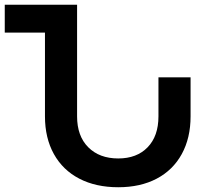

<svg xmlns="http://www.w3.org/2000/svg" viewBox="-35 -777 883 807"><path d="M766 -452V-288Q766 -197 729 -129.5Q692 -62 623.5 -26Q555 10 462 10Q368 10 298.5 -26Q229 -62 191.5 -129.5Q154 -197 154 -288V-640H-15V-757H289V-288Q289 -205 336 -158Q383 -111 462 -111Q540 -111 585.5 -158Q631 -205 631 -288V-452Z"/></svg>

Font: Montserrat arm2 Medium
Style: Regular
Weight: 500
Designer: Julieta Ulanovsky
Foundry: Julieta Ulanovsky
Version: Version 6.000